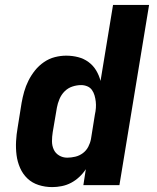

<svg xmlns="http://www.w3.org/2000/svg" viewBox="-20 -755 640 783"><path d="M193 8Q164 8 137.5 -0.5Q111 -9 92 -27Q73 -45 62 -70Q51 -95 47.5 -122.5Q44 -150 45.5 -178.5Q47 -207 52 -235L68 -335Q72 -358 78.5 -381Q85 -404 96 -426Q107 -448 122.5 -467.5Q138 -487 159 -501.5Q180 -516 203.5 -522Q227 -528 250 -528Q275 -528 298.5 -522Q322 -516 341 -502Q360 -488 372 -468Q384 -448 390 -425L441 -735H588L467 0H320L330 -65Q319 -48 303.5 -33.5Q288 -19 270 -9.5Q252 0 232 4Q212 8 193 8ZM254 -112Q270 -112 287 -116Q304 -120 318 -130.5Q332 -141 340 -156.5Q348 -172 351 -188L367 -288Q370 -301 371 -314.5Q372 -328 370.5 -341Q369 -354 365.5 -366Q362 -378 355 -388Q348 -398 336 -403Q324 -408 311 -408Q293 -408 275 -402Q257 -396 243.5 -382.5Q230 -369 222.5 -351Q215 -333 212 -316L195 -216Q192 -197 192 -179Q192 -161 199 -145.5Q206 -130 221 -121Q236 -112 254 -112Z"/></svg>

Font: Iosevka Aile Heavy Oblique
Style: Regular
Weight: 900
Italic angle: -9°
Designer: Belleve Invis
Foundry: Belleve Invis
Version: Version 31.1.0; ttfautohint (v1.8.4)